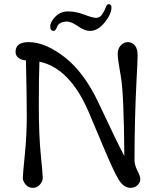

<svg xmlns="http://www.w3.org/2000/svg" viewBox="-20 -899 771 925"><path d="M55 -649Q55 -696 118 -696Q198 -696 291.5 -623.5Q385 -551 455 -403Q549 -202 579 -148Q577 -449 562 -531.5Q547 -614 547 -639Q547 -664 561.5 -680Q576 -696 596.5 -696Q617 -696 630 -680Q643 -664 643 -632.5Q643 -601 638 -517Q628 -321 628 -128Q628 -104 642 -77Q656 -50 656 -35.5Q656 -21 643 -7.5Q630 6 609 6Q575 6 550 -36.5Q525 -79 477 -194Q429 -309 407 -360Q316 -571 170 -602Q167 -536 167 -392Q167 -248 176.5 -153Q186 -58 186 -42Q186 -26 172.5 -10Q159 6 138 6Q117 6 103.5 -10Q90 -26 90 -42Q90 -58 99.5 -153Q109 -248 109 -340Q109 -432 105 -608Q85 -609 70 -619.5Q55 -630 55 -649ZM517 -863Q517 -831 484 -790.5Q451 -750 413 -750Q388 -750 356 -772.5Q324 -795 303.5 -795Q283 -795 271 -788Q259 -781 256 -772Q248 -750 239 -750Q222 -750 222 -771.5Q222 -793 246.5 -818.5Q271 -844 308.5 -844Q346 -844 386 -828.5Q426 -813 443.5 -813Q461 -813 472 -829.5Q483 -846 489 -862.5Q495 -879 502 -879Q517 -879 517 -863Z"/></svg>

Font: Macondo
Style: Regular
Weight: 400
Version: Version 2.001